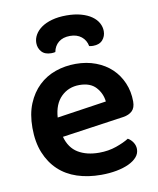

<svg xmlns="http://www.w3.org/2000/svg" viewBox="-82 -770 697 849"><g transform="rotate(-10 267.0 -345.5)"><path d="M166 -180Q180 -129 218 -106Q256 -83 312 -83Q354 -83 389.5 -95.5Q425 -108 447 -122Q461 -114 470 -100Q479 -86 479 -70Q479 -50 465.5 -34.5Q452 -19 428.5 -8Q405 3 373 9Q341 15 304 15Q245 15 196.5 -1Q148 -17 113.5 -49.5Q79 -82 59.5 -130Q40 -178 40 -242Q40 -304 59 -350Q78 -396 110.5 -427Q143 -458 186 -473Q229 -488 277 -488Q326 -488 367 -472.5Q408 -457 437 -429.5Q466 -402 482.5 -363.5Q499 -325 499 -280Q499 -252 484.5 -238Q470 -224 444 -220ZM277 -393Q228 -393 195 -360.5Q162 -328 158 -268L380 -301Q376 -338 351 -365.5Q326 -393 277 -393ZM274 -614Q242 -614 222.5 -598Q203 -582 198 -555Q193 -554 189 -553.5Q185 -553 180 -553Q151 -553 136.5 -569.5Q122 -586 122 -609Q122 -628 132 -645.5Q142 -663 161 -676.5Q180 -690 208.5 -698Q237 -706 274 -706Q311 -706 339.5 -698Q368 -690 387 -676.5Q406 -663 415.5 -645.5Q425 -628 425 -609Q425 -586 410.5 -569.5Q396 -553 367 -553Q360 -553 350 -555Q345 -582 325 -598Q305 -614 274 -614Z"/></g></svg>

Font: Baloo Bhaina 2 SemiBold
Style: Regular
Weight: 600
Designer: Yesha Goshar, Manish Minz, Shuchita Grover and Ek Type
Foundry: Ek Type
Version: Version 1.640;hotconv 1.0.111;makeotfexe 2.5.65597; ttfautoh